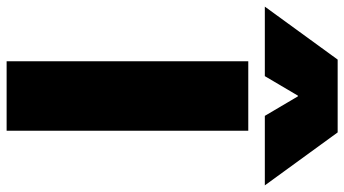

<svg xmlns="http://www.w3.org/2000/svg" viewBox="-349 -790 1040 580"><g transform="rotate(90 171.0 -500.0)"><path d="M66 0V-730H276V0ZM-99 -780 61 -1000H281L441 -780H231L172 -880H170L111 -780Z"/></g></svg>

Font: M PLUS 1 Black
Style: Regular
Weight: 900
Designer: Coji Morishita
Foundry: UNDERFOREST DESIGN
Version: Version 1.001